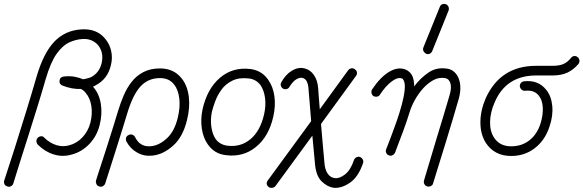

<svg xmlns="http://www.w3.org/2000/svg" viewBox="-90 -760 2899 954"><path d="M-54 166Q-64 163 -68 154.5Q-72 146 -69 137Q-45 65 -17 -23.5Q11 -112 39.5 -204.5Q68 -297 92 -380Q126 -496 179.5 -552.5Q233 -609 314 -614Q391 -619 433 -567Q455 -541 462.5 -506Q470 -471 461 -436Q445 -367 385 -336Q379 -331 372 -330L374 -327Q403 -294 411 -243.5Q419 -193 405 -138Q391 -83 353.5 -44Q316 -5 266 8Q222 21 177.5 7.5Q133 -6 97 -42Q91 -50 91 -59.5Q91 -69 98 -76Q106 -83 115.5 -83Q125 -83 131 -75Q158 -49 190 -39Q222 -29 254 -38Q292 -48 320 -78Q348 -108 359 -150Q370 -193 364 -232.5Q358 -272 337 -297Q332 -304 326 -309Q320 -314 312 -318Q268 -316 220 -335Q203 -342 206 -360Q208 -378 228 -380Q258 -383 281.5 -378.5Q305 -374 323 -366Q334 -368 344 -370.5Q354 -373 363 -377Q403 -398 415 -446Q427 -499 397 -536Q383 -552 363 -560Q343 -568 318 -566Q287 -564 254.5 -549.5Q222 -535 192 -493.5Q162 -452 137 -367Q119 -304 97 -233Q75 -162 52.5 -91Q30 -20 10 43Q-10 106 -24 152Q-27 161 -36 165.5Q-45 170 -54 166Z M402 166Q393 163 389 154.5Q385 146 387 137Q387 136 395 111.5Q403 87 416 47Q429 7 444 -39.5Q459 -86 473 -131.5Q487 -177 498 -213Q509 -249 524.5 -285.5Q540 -322 563.5 -352.5Q587 -383 622 -401.5Q657 -420 705 -420Q774 -420 813 -370Q841 -335 848 -280.5Q855 -226 839 -163Q819 -80 770.5 -36.5Q722 7 669 13Q628 18 593 -1Q558 -20 538 -57Q534 -66 536.5 -75.5Q539 -85 549 -89Q557 -94 566.5 -91Q576 -88 581 -79Q607 -26 664 -34Q703 -39 740 -73.5Q777 -108 793 -174Q806 -226 801 -270Q796 -314 775 -340Q751 -372 705 -372Q647 -372 609 -331.5Q571 -291 543 -199Q532 -163 518 -117.5Q504 -72 489 -25Q474 22 461.5 61.5Q449 101 441 125.5Q433 150 433 151Q430 160 421 165Q412 170 402 166Z M1033 11Q976 5 943 -42Q920 -74 913 -120Q906 -166 916 -215Q939 -319 1003 -373.5Q1067 -428 1155 -417Q1212 -409 1243 -363Q1267 -329 1273.5 -281.5Q1280 -234 1268 -181Q1246 -82 1182 -30Q1118 22 1033 11ZM1040 -36Q1106 -28 1154.5 -68.5Q1203 -109 1222 -191Q1232 -234 1227 -272.5Q1222 -311 1205 -336Q1184 -365 1148 -370Q1099 -376 1065 -359.5Q1031 -343 1010.5 -314.5Q990 -286 979 -256Q968 -226 963 -205Q955 -167 960 -130.5Q965 -94 981 -70Q1002 -41 1040 -36Z M1568 173Q1537 169 1508.5 141.5Q1480 114 1475 53Q1473 31 1469.5 -6Q1466 -43 1462 -86L1279 164Q1274 171 1264 173Q1254 175 1246 170Q1227 155 1241 136L1456 -158Q1452 -208 1448.5 -251.5Q1445 -295 1443 -317Q1440 -368 1412 -373Q1400 -376 1382.5 -366Q1365 -356 1348 -328Q1344 -320 1334 -317.5Q1324 -315 1316 -320Q1308 -325 1305.5 -334Q1303 -343 1308 -352Q1330 -391 1361.5 -409.5Q1393 -428 1424 -420Q1452 -413 1470 -387Q1488 -361 1491 -321Q1492 -305 1494 -277.5Q1496 -250 1499 -217L1640 -411Q1646 -419 1656 -420.5Q1666 -422 1673 -416Q1682 -410 1683.5 -400.5Q1685 -391 1679 -383L1505 -144Q1510 -87 1514.5 -34Q1519 19 1522 48Q1524 82 1538 102.5Q1552 123 1574 125Q1597 128 1624.5 106.5Q1652 85 1669 35Q1672 26 1681 21.5Q1690 17 1699 20Q1708 24 1712.5 32.5Q1717 41 1714 50Q1691 119 1648.5 148Q1606 177 1568 173Z M2032 166Q2023 163 2018.5 154.5Q2014 146 2017 136Q2028 100 2043.5 47.5Q2059 -5 2077 -64.5Q2095 -124 2112.5 -181.5Q2130 -239 2143 -284Q2155 -323 2148 -346Q2141 -369 2121 -372Q2091 -377 2063.5 -362Q2036 -347 2012.5 -321Q1989 -295 1971.5 -263.5Q1954 -232 1945 -202Q1932 -159 1912.5 -106.5Q1893 -54 1873 -2Q1869 7 1860 11.5Q1851 16 1843 12Q1833 9 1829 -0.5Q1825 -10 1829 -19Q1838 -42 1852 -78.5Q1866 -115 1880.5 -156.5Q1895 -198 1906 -238.5Q1917 -279 1920.5 -311.5Q1924 -344 1916 -360Q1912 -369 1907 -370Q1887 -378 1857 -356Q1827 -334 1798 -290Q1794 -282 1784 -280Q1774 -278 1765 -283Q1758 -288 1756 -298Q1754 -308 1759 -316Q1799 -376 1842.5 -402.5Q1886 -429 1924 -415Q1950 -404 1960 -380Q1968 -359 1968 -331Q1999 -372 2039 -399.5Q2079 -427 2131 -419Q2162 -415 2181 -386Q2195 -364 2197 -334Q2199 -304 2190 -271Q2177 -225 2158.5 -163.5Q2140 -102 2121 -40Q2102 22 2086 73Q2070 124 2062 151Q2060 160 2050.5 164.5Q2041 169 2032 166ZM2058 -507Q2054 -497 2045 -493Q2036 -489 2027 -493Q2018 -498 2014 -506.5Q2010 -515 2014 -525L2095 -725Q2099 -736 2107.5 -739Q2116 -742 2126 -739Q2135 -735 2138.5 -726Q2142 -717 2139 -708Z M2450 15Q2367 15 2324 -50Q2297 -93 2297 -151.5Q2297 -210 2323 -271Q2396 -433 2574 -433H2655Q2688 -433 2708.5 -441.5Q2729 -450 2747 -472Q2753 -480 2762.5 -481.5Q2772 -483 2780 -476Q2788 -470 2789 -460Q2790 -450 2784 -442Q2759 -413 2729 -399Q2699 -385 2655 -385H2574Q2425 -385 2368 -252Q2346 -202 2345 -155Q2344 -108 2365 -76Q2393 -33 2450 -33Q2502 -33 2540 -62.5Q2578 -92 2595 -144Q2609 -188 2607 -225.5Q2605 -263 2587 -285Q2564 -314 2520 -309Q2510 -308 2502.5 -314Q2495 -320 2493 -330Q2492 -340 2498 -347.5Q2504 -355 2514 -356Q2583 -364 2623 -315Q2649 -284 2654 -234.5Q2659 -185 2640 -130Q2618 -63 2567.5 -24Q2517 15 2450 15Z"/></svg>

Font: Zen Kurenaido
Style: ARC
Weight: 400
Designer: Yoshimichi Ohira
Foundry: Positype
Version: Version 1.001